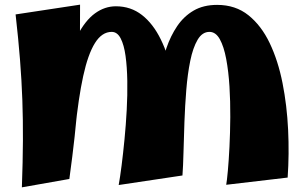

<svg xmlns="http://www.w3.org/2000/svg" viewBox="-20 -787 1307 825"><path d="M74 18Q78 -92 78.5 -182.5Q79 -273 76 -357Q73 -441 66 -530Q59 -619 47 -725L324 -767Q324 -678 323.5 -607Q323 -536 321 -472.5Q319 -409 314 -343Q309 -277 300.5 -198.5Q292 -120 278 -18ZM490 8Q496 -25 502.5 -76Q509 -127 515 -188.5Q521 -250 524.5 -314.5Q528 -379 527 -439Q526 -499 519.5 -546.5Q513 -594 498.5 -622Q484 -650 460 -650Q418 -650 388 -602Q358 -554 337.5 -460Q317 -366 303 -228L209 -192Q225 -349 251 -457.5Q277 -566 311.5 -632.5Q346 -699 388 -729.5Q430 -760 478 -760Q542 -760 590 -722.5Q638 -685 671 -617.5Q704 -550 724.5 -458.5Q745 -367 754.5 -259Q764 -151 764 -33ZM952 7Q955 -9 959 -52.5Q963 -96 966 -156Q969 -216 969.5 -283.5Q970 -351 966 -415.5Q962 -480 952 -533.5Q942 -587 924.5 -618.5Q907 -650 880 -650Q849 -650 829 -616Q809 -582 797.5 -525.5Q786 -469 780.5 -401Q775 -333 772.5 -263.5Q770 -194 768.5 -133.5Q767 -73 764 -33L650 -247Q651 -296 654.5 -353Q658 -410 667.5 -468.5Q677 -527 695 -580Q713 -633 741.5 -675Q770 -717 812 -741.5Q854 -766 913 -766Q992 -766 1047.5 -721.5Q1103 -677 1139 -601.5Q1175 -526 1194 -430Q1213 -334 1218 -229.5Q1223 -125 1216 -24Z"/></svg>

Font: Marhey Light
Style: Regular
Weight: 300
Designer: Nur Syamsi & Bustanul Arifin
Foundry: Namelatype
Version: Version 1.000